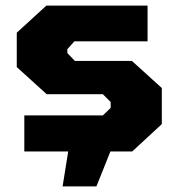

<svg xmlns="http://www.w3.org/2000/svg" viewBox="-20 -542 639 687"><path d="M204 125 224 0H67V-129H348L376 -156V-177L348 -205H147L40 -302V-425L146 -522H508V-394H246L221 -366V-352L248 -324H452L559 -227V-98L453 0H375L325 125Z"/></svg>

Font: Tomorrow
Style: Bold
Weight: 700
Designer: Tony de Marco, Monica Rizzolli
Foundry: Just in Type
Version: Version 2.002